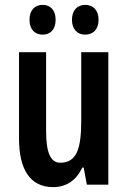

<svg xmlns="http://www.w3.org/2000/svg" viewBox="-20 -757 524 787"><path d="M101 -676C101 -636 123 -615 155 -615C187 -615 208 -637 208 -676C208 -715 187 -737 155 -737C123 -737 101 -716 101 -676ZM275 -676C275 -637 297 -615 329 -615C362 -615 384 -637 384 -676C384 -715 362 -737 329 -737C298 -737 275 -716 275 -676ZM424 -543H313V-262C313 -149 295 -90 227 -90C187 -90 169 -132 169 -219V-543H58V-189C58 -66 101 10 198 10C252 10 293 -18 317 -70H323L336 0H424Z"/></svg>

Font: Noto Sans Lao Looped ExtraCondensed SemiBold
Style: Regular
Weight: 600
Width: 2
Designer: Mark Frömberg, Ben Mitchell
Foundry: The Fontpad Ltd
Version: Version 1.002